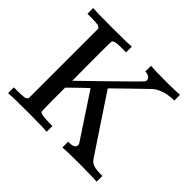

<svg xmlns="http://www.w3.org/2000/svg" viewBox="-156 -886 1090 1090"><g transform="rotate(45 389.0 -341.5)"><path d="M128 -622Q118 -632 108.5 -634Q99 -636 58 -637H25V-683H36Q53 -680 180 -680Q307 -680 324 -683H335V-637H313H289Q235 -637 233 -620Q232 -618 232 -462L233 -307L379 -449Q525 -592 527 -596Q529 -599 531 -607Q531 -629 503 -636Q501 -636 497.5 -636.5Q494 -637 493 -637H489V-683H499Q516 -680 630 -680Q638 -680 652 -680.5Q666 -681 673 -681Q681 -681 692 -681.5Q703 -682 709 -682.5Q715 -683 716 -683H722V-637H708Q633 -633 589 -597Q584 -592 495 -506Q406 -420 406 -419Q406 -418 515.5 -253.5Q625 -89 631 -80Q641 -65 655 -57Q673 -47 715 -46H736V0H728Q726 0 718.5 -0.5Q711 -1 695.5 -1.5Q680 -2 670 -2Q660 -2 642 -2.5Q624 -3 615 -3Q493 -3 472 0H461V-46H469Q515 -46 515 -72Q515 -78 512 -84L336 -351Q327 -343 317.5 -334Q308 -325 296 -313.5Q284 -302 278 -296L232 -251V-156Q232 -62 235 -58Q243 -47 302 -46H335V0H324Q307 -3 180 -3Q53 -3 36 0H25V-46H58Q99 -47 108.5 -49Q118 -51 128 -61Z"/></g></svg>

Font: MathJax_Main
Style: Regular
Weight: 400
Version: Version 1.1